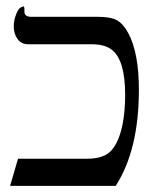

<svg xmlns="http://www.w3.org/2000/svg" viewBox="-20 -610 528 629"><path d="M56 -588 54 -590Q60 -590 60 -581V-572Q60 -555 82 -555H299Q342 -555 362.5 -544Q383 -533 400 -502Q435 -437 435 -316Q435 -119 359 -1H13L39 -90H266Q322 -90 346.5 -119Q371 -148 382 -205Q390 -247 390 -299Q390 -415 345 -448Q322 -465 280 -465H72Q50 -465 37.5 -482Q25 -499 25 -524Q25 -544 34 -566Q43 -588 56 -588Z"/></svg>

Font: Libra Serif Modern
Style: Regular
Weight: 400
Designer: Stefan Peev, Context Ltd
Foundry: Stefan Peev, Context Ltd
Version: Version 1.000